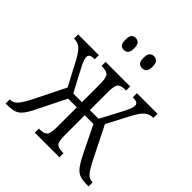

<svg xmlns="http://www.w3.org/2000/svg" viewBox="-198 -885 1028 1028"><g transform="rotate(45 316.5 -370.5)"><path d="M2 0V-31H6Q29 -31 47 -51.5Q65 -72 90 -122L176 -295L104 -432Q80 -475 61.5 -490Q43 -505 15 -505V-536H172V-505Q149 -505 140 -499Q131 -493 131 -481Q131 -472 136 -457.5Q141 -443 159 -410L220 -294H286V-429Q286 -479 273.5 -492Q261 -505 232 -505H223V-536H409V-505H400Q370 -505 358 -492Q346 -479 346 -429V-294H412L473 -410Q490 -443 495.5 -457.5Q501 -472 501 -481Q501 -493 492 -499Q483 -505 460 -505V-536H616V-505Q588 -505 569 -490Q550 -475 526 -432L456 -298L544 -122Q569 -72 586 -51.5Q603 -31 627 -31H630V0H622Q586 0 564.5 -7Q543 -14 525.5 -36.5Q508 -59 485 -106L412 -255H346V-107Q346 -57 357.5 -44Q369 -31 400 -31H409V0H223V-31H232Q261 -31 273.5 -44Q286 -57 286 -107V-255H220L146 -106Q124 -59 106.5 -36.5Q89 -14 68 -7Q47 0 11 0ZM385 -650Q370 -650 360.5 -659.5Q351 -669 351 -695Q351 -721 360.5 -731Q370 -741 385 -741Q400 -741 409.5 -731Q419 -721 419 -695Q419 -669 409.5 -659.5Q400 -650 385 -650ZM246 -650Q231 -650 222.5 -659.5Q214 -669 214 -695Q214 -721 222.5 -731Q231 -741 246 -741Q261 -741 270.5 -731Q280 -721 280 -695Q280 -669 270.5 -659.5Q261 -650 246 -650Z"/></g></svg>

Font: Noto Serif ExtraCondensed Light
Style: Regular
Weight: 300
Width: 2
Designer: Monotype Design Team
Foundry: Monotype Imaging Inc.
Version: Version 2.014; ttfautohint (v1.8.4.7-5d5b)